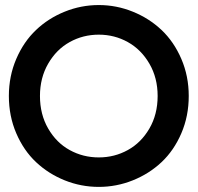

<svg xmlns="http://www.w3.org/2000/svg" viewBox="-20 -730 782 760"><path d="M371.1 9.8Q300.8 9.8 236.3 -16.1Q171.9 -42 122.8 -88.1Q73.7 -134.3 44.4 -202.4Q15.1 -270.5 15.1 -350.1Q15.1 -428.7 44.4 -496.8Q73.7 -564.9 122.6 -611.3Q171.4 -657.7 236.1 -683.8Q300.8 -710 371.1 -710Q440.9 -710 505.6 -683.8Q570.3 -657.7 619.4 -611.3Q668.5 -564.9 697.8 -496.8Q727.1 -428.7 727.1 -350.1Q727.1 -270.5 697.8 -202.4Q668.5 -134.3 619.4 -88.1Q570.3 -42 505.6 -16.1Q440.9 9.8 371.1 9.8ZM138.2 -350.1Q138.2 -277.3 170.7 -221.2Q203.1 -165 255.9 -136Q308.6 -106.9 371.1 -106.9Q433.1 -106.9 485.8 -136Q538.6 -165 571.3 -221.2Q604 -277.3 604 -350.1Q604 -421.9 571.3 -478Q538.6 -534.2 485.8 -563.5Q433.1 -592.8 371.1 -592.8Q308.6 -592.8 255.9 -563.5Q203.1 -534.2 170.7 -478Q138.2 -421.9 138.2 -350.1Z"/></svg>

Font: Cakra Normal
Style: Regular
Weight: 400
Designer: Lucia Kollert, Vojtech Kollert
Foundry: OoM Type
Version: Version 1.000;Glyphs 3.1.1 (3148)